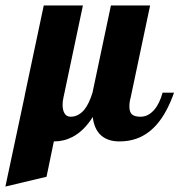

<svg xmlns="http://www.w3.org/2000/svg" viewBox="-93 -520 660 706"><path d="M-2.9 -164.1 0 -179.2 67.9 -500H211.9L140.1 -160.2Q137.2 -147.9 137.2 -134.8Q137.2 -115.7 143.6 -104.5Q150.9 -90.8 167 -90.8Q194.3 -90.8 216.3 -115.7Q233.9 -136.7 247.1 -179.2L314.9 -500H459L387.2 -160.2Q382.8 -145.5 382.8 -127.9Q382.8 -107.4 392.6 -99.1Q402.3 -90.8 423.8 -90.8Q451.7 -90.8 473.6 -115.7Q493.2 -137.7 504.9 -179.2H546.9Q520.5 -104 481.9 -60.5Q449.2 -24.4 409.2 -10.3Q380.4 0 346.2 0Q303.2 0 278.3 -22.5Q253.4 -44.9 248 -89.8Q216.3 -39.1 173.8 -16.6Q142.1 0 105 0L78.1 129.9L-73.2 166Z"/></svg>

Font: Pattaya
Style: Regular
Weight: 400
Designer: Pablo Impallari / Thai characters Designed by Thanarat Vachiruckul and Suppakit Chalermlarp
Foundry: Pablo Impallari
Version: Version 2.001